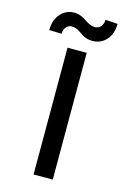

<svg xmlns="http://www.w3.org/2000/svg" viewBox="-137 -997 721 1064"><g transform="rotate(15 223.0 -465.5)"><path d="M115.8 -793.3 44.4 -795.5Q44.4 -853.3 75.8 -889Q107.2 -924.7 154.8 -924.7Q174.4 -924.7 192.8 -917.3Q211.3 -909.8 223.5 -900.7Q235.8 -891.7 252.3 -884.2Q268.8 -876.8 284.8 -876.8Q305 -876.8 318 -892.2Q331 -907.7 331 -931.1L401.3 -926.5Q400.9 -868.6 369.7 -834Q338.4 -799.4 290.5 -799Q272 -799 256.4 -804Q240.8 -808.9 230.1 -816.1Q219.5 -823.2 209.3 -830.3Q199.2 -837.4 187 -842.3Q174.7 -847.3 160.9 -847.3Q141.3 -847.3 128.6 -832Q115.8 -816.8 115.8 -793.3ZM277.7 -727.3V0H167.6V-727.3Z"/></g></svg>

Font: TID UI Medium
Style: Regular
Weight: 500
Designer: The TID Project Authors
Foundry: Bakken & Bæck
Version: Version 1.001;hotconv 1.0.109;makeotfexe 2.5.65596